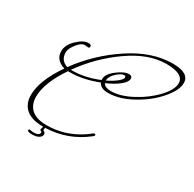

<svg xmlns="http://www.w3.org/2000/svg" viewBox="-171 -881 1170 1158"><g transform="rotate(30 414.5 -302.5)"><path d="M414 -410V-409Q455 -429 480 -449.5Q505 -470 505 -481.5Q505 -493 495 -493Q474 -493 444 -465.5Q414 -438 414 -410ZM539 -493Q539 -471 505 -443.5Q471 -416 417 -393Q429 -369 472 -369Q536 -369 615 -411Q694 -453 748.5 -511.5Q803 -570 803 -614Q803 -679 680.5 -679Q558 -679 425 -585.5Q292 -492 199 -360H208Q296 -360 390 -399V-407Q390 -441 437 -477Q484 -513 517 -513Q539 -513 539 -493ZM222 -529 197 -531Q173 -531 146 -496Q119 -461 119 -436Q119 -380 172 -363Q273 -503 421.5 -601.5Q570 -700 714 -700Q829 -700 829 -631Q829 -581 772 -514.5Q715 -448 627 -399.5Q539 -351 461 -351Q410 -351 394 -384Q292 -344 204 -344H188Q98 -212 98 -115Q98 -60 132.5 -28.5Q167 3 239 3Q358 3 460 -61Q484 -76 496 -86L508 -96Q511 -98 517 -98Q523 -98 523 -91.5Q523 -85 514 -79Q393 16 239 21L237 38Q254 46 254 59.5Q254 73 238 84Q222 95 190 95Q158 95 158 84Q158 76 166 76Q178 80 192 80Q233 80 233 56Q233 52 226.5 50Q220 48 220 44Q220 40 226 21Q144 21 105 -13.5Q66 -48 66 -108Q66 -210 161 -347Q92 -368 92 -429Q92 -472 134 -512.5Q176 -553 211 -553Q231 -553 231 -541Q231 -529 222 -529Z"/></g></svg>

Font: Miss Fajardose
Style: Regular
Weight: 400
Version: Version 1.000